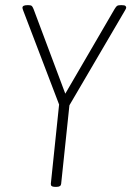

<svg xmlns="http://www.w3.org/2000/svg" viewBox="-20 -722 509 744"><path d="M192 2Q176 2 177 -10L209 -317L70 -681Q67 -689 67 -692Q67 -702 86 -702H90Q99 -702 102.5 -699.5Q106 -697 110 -687L233 -359L424 -687Q430 -697 434 -699.5Q438 -702 448 -702H452Q463 -702 466 -699Q469 -696 469 -693Q469 -690 467 -686.5Q465 -683 464 -681L249 -314L217 -10Q216 2 200 2Z"/></svg>

Font: Asap Condensed Condensed Thin
Style: Italic
Weight: 100
Width: 3
Italic angle: -6°
Designer: Pablo Cosgaya
Foundry: Omnibus-Type
Version: Version 3.001; ttfautohint (v1.8.4.7-5d5b)